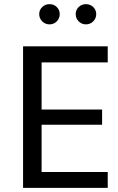

<svg xmlns="http://www.w3.org/2000/svg" viewBox="-20 -905 570 925"><path d="M499 -76.4H180.4V-304.2H471.9V-377.2H180.4V-604.5H499V-681.9H91.1V0H499ZM168.9 -836.9Q168.9 -816.9 183.3 -802.2Q197.8 -787.6 218.5 -787.6Q239.5 -787.6 253.7 -802.2Q267.8 -816.9 267.8 -836.9Q267.8 -856.9 253.7 -871Q239.5 -885 218.5 -885Q197.8 -885 183.3 -871Q168.9 -856.9 168.9 -836.9ZM344.7 -836.9Q344.7 -816.9 359 -802.2Q373.3 -787.6 394 -787.6Q415 -787.6 429.3 -802.2Q443.6 -816.9 443.6 -836.9Q443.6 -856.9 429.3 -871Q415 -885 394 -885Q373.3 -885 359 -871Q344.7 -856.9 344.7 -836.9Z"/></svg>

Font: Estedad-FD-VF Thin
Style: Regular
Weight: 100
Designer: Amin Abedi
Version: Version 5.0